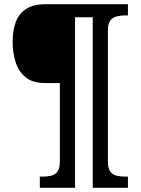

<svg xmlns="http://www.w3.org/2000/svg" viewBox="-20 -780 667 911"><path d="M169 111V58H182Q205 58 223.5 53.5Q242 49 253 33.5Q264 18 264 -13V-386H193Q135 -386 101.5 -413.5Q68 -441 54 -485.5Q40 -530 40 -582Q40 -636 55 -676Q70 -716 104.5 -738Q139 -760 195 -760H587V-707H574Q552 -707 533 -702Q514 -697 503 -682Q492 -667 492 -635V-13Q492 18 503 33.5Q514 49 533 53.5Q552 58 574 58H587V111H420V-698H336V111Z"/></svg>

Font: Noto Serif Khmer
Style: Bold
Weight: 700
Version: Version 2.003